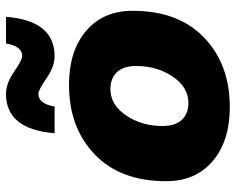

<svg xmlns="http://www.w3.org/2000/svg" viewBox="-93 -683 786 640"><g transform="rotate(-90 300.0 -363.0)"><path d="M277 -128Q329 -128 364.5 -180Q400 -232 400 -302Q400 -344 379.5 -366Q359 -388 323 -388Q271 -388 235.5 -336Q200 -284 200 -214Q200 -172 220.5 -150Q241 -128 277 -128ZM263 10Q150 10 83 -47Q16 -104 16 -202Q16 -355 105.5 -440.5Q195 -526 337 -526Q450 -526 517 -469Q584 -412 584 -314Q584 -161 494.5 -75.5Q405 10 263 10ZM433 -574Q398 -574 359 -601Q320 -628 307 -628Q274 -628 265 -574H176Q189 -736 307 -736Q342 -736 381 -709Q420 -682 433 -682Q466 -682 475 -736H564Q551 -574 433 -574Z"/></g></svg>

Font: Creato Display Black
Style: Italic
Weight: 900
Italic angle: -10°
Version: Version 1.000